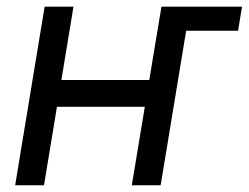

<svg xmlns="http://www.w3.org/2000/svg" viewBox="-20 -549 737 569"><path d="M494.1 -458 505.9 -529.3H697.3L685.5 -458ZM441.4 -312 428.7 -232.4H128.4L141.6 -312ZM197.8 -529.3 110.4 0H24.9L112.3 -529.3ZM543.5 -529.3 456.1 0H370.6L458.5 -529.3Z"/></svg>

Font: Inter 24pt
Style: Italic
Weight: 400
Italic angle: -9.3988°
Designer: Rasmus Andersson
Foundry: rsms
Version: Version 4.001;git-66647c0bb